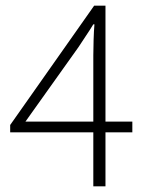

<svg xmlns="http://www.w3.org/2000/svg" viewBox="-20 -659 519 679"><path d="M310 0V-191H16V-217L313 -639H353V-229H448V-191H353V0ZM70 -229H310V-463Q310 -485 311 -518Q312 -551 314 -573H310Q298 -553 285 -534Q272 -515 258 -493Z"/></svg>

Font: CV Source Sans Light
Style: Regular
Weight: 300
Designer: Paul D. Hunt
Foundry: Adobe Systems Incorporated
Version: Version 3.001